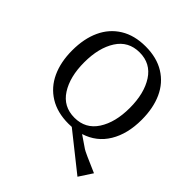

<svg xmlns="http://www.w3.org/2000/svg" viewBox="-245 -894 1291 1291"><g transform="rotate(45 401.0 -248.0)"><path d="M70 -352Q70 -463 108 -545.5Q146 -628 220.5 -674Q295 -720 401 -720Q507 -720 581.5 -674Q656 -628 693.5 -545.5Q731 -463 731 -352Q731 -218 675.5 -126Q620 -34 515 -1L600 57Q615 68 758 129L696 224L432 14Q422 15 401 15Q295 15 220.5 -31Q146 -77 108 -159.5Q70 -242 70 -352ZM618 -352Q618 -490 562 -576.5Q506 -663 401 -663Q295 -663 239.5 -576.5Q184 -490 184 -352Q184 -215 239.5 -128.5Q295 -42 401 -42Q506 -42 562 -128.5Q618 -215 618 -352Z"/></g></svg>

Font: Andada Pro Medium
Style: Regular
Weight: 500
Designer: Carolina Giovagnoli
Foundry: Huerta Tipografica
Version: Version 3.005; ttfautohint (v1.8.4)